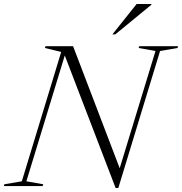

<svg xmlns="http://www.w3.org/2000/svg" viewBox="-56 -938 918 968"><path d="M554.5 -71.5 537 -55.5 728 -681 643 -696 646 -705H841.5L839 -696L751 -681L540.5 10H527L265.5 -671.5L277.5 -681L77 -24L162 -9L159 0H-36.5L-34 -9L54 -24L252.5 -676L170.5 -696L173.5 -705H312.5ZM510.5 -764.5 633 -918H707.5L706.5 -913.5L525 -764.5Z"/></svg>

Font: Newsreader 60pt Light
Style: Italic
Weight: 300
Italic angle: -17°
Designer: Hugues Gentile
Foundry: Production Type
Version: Version 1.003